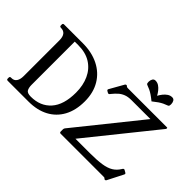

<svg xmlns="http://www.w3.org/2000/svg" viewBox="-150 -1223 1590 1590"><g transform="rotate(45 645.0 -428.0)"><path d="M258.5 -660Q363.5 -660 443 -620.5Q522.5 -581 567 -507Q611.5 -433 611.5 -331Q611.5 -226 571 -152Q530.5 -78 457 -39Q383.5 0 282.5 0H40Q26 0 26 -13V-25Q26 -38 40 -38H46Q75 -38 90 -60Q105 -82 105 -121V-539Q105 -622 40 -622Q26 -622 26 -635V-647Q26 -660 40 -660ZM202.2 -117Q202.2 -83 213.2 -62.5Q224.2 -42 267.2 -42Q378.2 -42 443.4 -115Q508.5 -188 508.5 -331Q508.5 -416 478.2 -481.8Q448 -547.5 389 -584.8Q330 -622 243.2 -622H202.2ZM1265.5 -151Q1272.5 -146.5 1272.5 -141Q1272.5 -138 1269.5 -133L1199.5 4Q1195.5 11 1188.5 11Q1183.5 11 1180.5 9L1176.5 4Q1173.5 1 1169 0.5Q1164.5 0 1159.5 0H659.5Q646.5 0 646.5 -13V-39.5Q646.5 -44.5 648.1 -48.5Q649.8 -52.5 652.5 -56.5L1098.8 -611.5H877Q837 -611.5 809.5 -600.6Q782 -589.8 761 -570.8Q740 -551.8 719 -525.8L716 -521.8Q710 -513.8 705 -513.8Q700.8 -513.8 697 -515.8L682.5 -524Q675.5 -528 675.5 -534Q675.5 -538 678.5 -542L747.5 -664Q751.5 -671 759.5 -671Q761.5 -671 764 -670Q766.5 -669 771.5 -664Q775.5 -661 780 -660.5Q784.5 -660 788.5 -660H1244.5Q1249.5 -660 1249.5 -656V-651Q1249.5 -649 1248 -646Q1246.5 -643 1244.5 -641L775 -57.5H945.5Q1027.5 -57.5 1081.1 -65.8Q1134.8 -74 1168.4 -94.6Q1202 -115.2 1223.8 -151.2L1226.8 -156.2Q1231.8 -164.2 1237.8 -164.2Q1239.8 -164.2 1241.8 -164.1Q1243.8 -164 1245.8 -162.2ZM1001.5 -787Q1011.5 -805.9 1026 -824.2Q1040.5 -842.6 1058.9 -854.8Q1077.2 -867 1099.3 -867Q1117 -867 1125.2 -852.6Q1133.5 -838.2 1133.5 -819.4Q1133.5 -810.5 1131.9 -803.8Q1130.2 -797.1 1123.8 -793.8Q1101.5 -785.8 1084.3 -777.5Q1067 -769.2 1048.1 -756.5Q1029.2 -743.8 1001.5 -721.5Q974 -743.8 955 -756.5Q936.1 -769.2 918.8 -777.5Q901.5 -785.8 879.2 -793.8Q872.8 -797.1 871.1 -803.8Q869.5 -810.4 869.5 -819.3Q869.5 -838.2 877.9 -852.6Q886.2 -867 903.8 -867Q925.9 -867 944.2 -854.8Q962.5 -842.5 977 -824.2Q991.5 -806 1001.5 -787Z"/></g></svg>

Font: Young Serif Light
Style: Regular
Weight: 300
Designer: Bastien Sozeau
Foundry: NBR — Bastien Sozeau
Version: Version 5.001